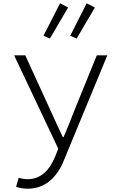

<svg xmlns="http://www.w3.org/2000/svg" viewBox="-20 -899 740 1170"><path d="M245 -681 284 -664 395 -853 346 -879ZM408 -681 447 -664 558 -853 508 -879ZM78 239C95 246 124 251 148 251C270 251 339 163 376 62L634 -562H570L432 -223C413 -175 390 -114 367 -63H363C338 -115 311 -175 289 -223L134 -562H66L335 7L317 53C284 134 232 193 148 193C128 193 109 189 94 184Z"/></svg>

Font: Kawkab Mono Light
Style: Regular
Weight: 300
Monospace: yes
Designer: Abdullah Arif
Foundry: Abdullah Arif
Version: Version 1.000;PS 000.500;hotconv 1.0.88;makeotf.lib2.5.64775